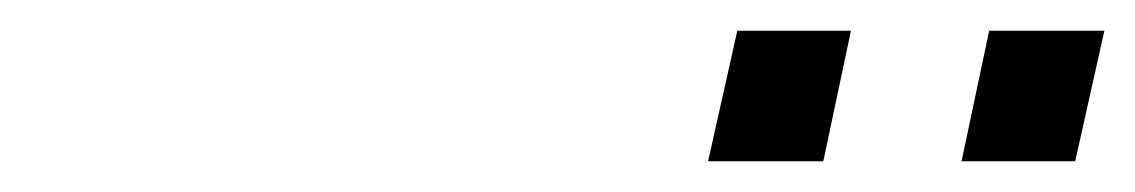

<svg xmlns="http://www.w3.org/2000/svg" viewBox="-20 -760 739 125"><path d="M606 -655 624 -740H699L680 -655ZM441 -655 460 -740H534L516 -655Z"/></svg>

Font: Azeret Mono Thin ExtraLight
Style: Italic
Weight: 250
Italic angle: -12°
Version: Version 1.002